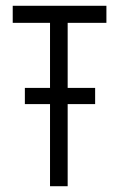

<svg xmlns="http://www.w3.org/2000/svg" viewBox="-20 -644 415 664"><path d="M153 0H214V-284H309V-340H214V-565H348V-624H24V-565H153V-340H66V-284H153Z"/></svg>

Font: Inconsolata Condensed Thin
Style: Regular
Weight: 100
Width: 3
Monospace: yes
Designer: Raph Levien, Cyreal, Brenton Simpson
Foundry: Raph Levien, Cyreal, Google
Version: Version 3.100